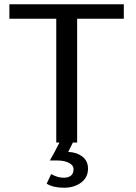

<svg xmlns="http://www.w3.org/2000/svg" viewBox="-20 -669 640 901"><path d="M322 0 300 44Q339 45 366 65.5Q393 86 393 122Q393 164 360.5 188Q328 212 280 212Q230 212 199 193L220 148Q251 165 278 165Q325 165 325 125Q325 106 303 95Q281 84 247 84H214Q235 48 259 0H244V-581H24V-649H561V-581H342V0Z"/></svg>

Font: Play
Style: Regular
Weight: 400
Designer: Jonas Hecksher (Cyrillic expansion: Cyreal)
Foundry: Jonas Hecksher, Playtype, e-types AS
Version: Version 2.101; ttfautohint (v1.5.65-e2d9)